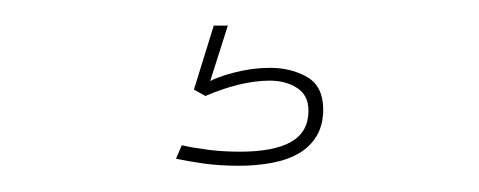

<svg xmlns="http://www.w3.org/2000/svg" viewBox="-20 -20 374 150"><path d="M167 109.5Q180.5 109.5 192.5 107.2Q204.5 105 213.5 99.8Q222.5 94.5 227.5 86Q232.5 77.5 232.5 65.5Q232.5 47.5 220 40.2Q207.5 33 191 33Q177 33 162.5 36.8Q148 40.5 140.5 45.5V55Q153 49.5 166.2 46.2Q179.5 43 190.5 43Q203.5 43 212.2 48.8Q221 54.5 221 66.5Q221 83 207.5 90.8Q194 98.5 167.5 98.5Q154 98.5 142.5 97Q131 95.5 122 93.5L117.5 104Q127 106 139.5 107.8Q152 109.5 167 109.5ZM140.5 55 158 0H147L131.5 50Z"/></svg>

Font: Anybody UltraCondensed Thin Thin
Style: Regular
Weight: 250
Version: Version 1.111